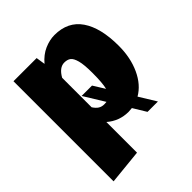

<svg xmlns="http://www.w3.org/2000/svg" viewBox="-217 -680 1032 1032"><g transform="rotate(-45 299.5 -163.5)"><path d="M455 -4 514 92H435L390 18Q374 20 364 20Q293 20 240 -26V207L42 227V-534H218L226 -482Q258 -520 297 -537Q336 -554 373 -554Q475 -554 526 -479.5Q577 -405 577 -269Q577 -178 544.5 -107.5Q512 -37 455 -4ZM317 -102 245 -219H324L365 -153Q374 -189 374 -266Q374 -328 365.5 -359.5Q357 -391 343 -401.5Q329 -412 306 -412Q268 -412 240 -362V-138Q253 -118 267 -109.5Q281 -101 299 -101Q311 -101 317 -102Z"/></g></svg>

Font: Fira Sans Black
Style: Regular
Weight: 900
Designer: Carrois Corporate & Edenspiekermann AG
Foundry: Carrois Corporate GbR & Edenspiekermann AG
Version: Version 4.203